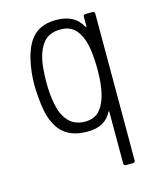

<svg xmlns="http://www.w3.org/2000/svg" viewBox="-108 -587 702 859"><g transform="rotate(-15 243.0 -158.0)"><path d="M358 -494V-450C358 -446 355 -445 353 -449C332 -488 295 -512 235 -512C152 -512 104 -474 79 -376C69 -333 65 -293 65 -259C65 -226 69 -173 76 -136C97 -35 151 7 241 7C302 7 334 -16 354 -54C355 -58 358 -57 358 -53V186C358 192 362 196 368 196H401C407 196 411 192 411 186V-494C411 -500 407 -504 401 -504H368C362 -504 358 -500 358 -494ZM337 -113C320 -67 294 -39 243 -39C191 -39 160 -66 141 -110C127 -147 120 -196 120 -252C120 -304 124 -352 137 -387C155 -437 184 -466 242 -466C294 -466 322 -437 339 -389C351 -353 356 -306 356 -252C356 -199 351 -150 337 -113Z"/></g></svg>

Font: Barlow Semi Condensed Light
Style: Regular
Weight: 300
Width: 4
Designer: Jeremy Tribby
Foundry: Tribby Type
Version: Version 1.422;hotconv 1.0.109;makeotfexe 2.5.65596